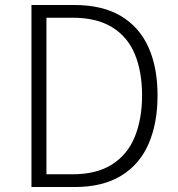

<svg xmlns="http://www.w3.org/2000/svg" viewBox="-20 -749 712 769"><path d="M106 0V-729H277Q390 -729 464 -685Q538 -641 574.5 -560Q611 -479 611 -367Q611 -255 575 -172.5Q539 -90 465 -45Q391 0 280 0ZM166 -51H271Q367 -51 429 -90.5Q491 -130 520 -201.5Q549 -273 549 -367Q549 -462 520 -532Q491 -602 429 -640Q367 -678 271 -678H166Z"/></svg>

Font: Noto Sans HK Thin Light
Style: Regular
Weight: 300
Version: Version 2.004-H2;hotconv 1.0.118;makeotfexe 2.5.65603